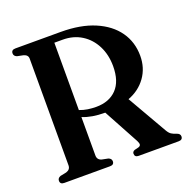

<svg xmlns="http://www.w3.org/2000/svg" viewBox="-125 -819 921 939"><g transform="rotate(-20 335.5 -350.0)"><path d="M614.5 -457.5Q614.5 -394.5 580.5 -347Q546.5 -299.5 488 -277.5L606.5 -71.5Q615.5 -56 625.5 -49.5Q635.5 -43 650.5 -38.5Q669 -32.5 669 -18.5Q669 0 648 0H440Q419.5 0 419.5 -18.5Q419.5 -29 431.5 -34L452 -39Q462 -42 463.8 -49Q465.5 -56 458.5 -70L358.5 -254.5H356.5Q289 -254.5 241.5 -274V-74Q241.5 -51.5 263.5 -45L296 -38.5Q312 -32.5 312 -18.5Q312 0 290.5 0H53Q31.5 0 31.5 -18.5Q31.5 -32.5 47 -38.5L79 -45Q101.5 -52 101.5 -74V-629.5Q101.5 -648.5 79 -655L47 -661.5Q31.5 -667.5 31.5 -681.5Q31.5 -700 53 -700H288.5Q392 -700 464.8 -669Q537.5 -638 576 -583.5Q614.5 -529 614.5 -457.5ZM241.5 -661V-310.5Q262 -302.5 283.8 -299.2Q305.5 -296 327 -296Q394.5 -296 433.5 -336.2Q472.5 -376.5 472.5 -455Q472.5 -514.5 448.8 -561.2Q425 -608 382.8 -634.5Q340.5 -661 285 -661Z"/></g></svg>

Font: Fraunces 144pt S050 SemiBold
Style: Regular
Weight: 600
Version: Version 1.000; ttfautohint (v1.8.3)